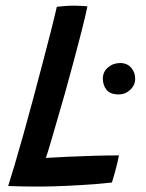

<svg xmlns="http://www.w3.org/2000/svg" viewBox="-20 -669 520 684"><path d="M9.2 -6.4Q18.1 -33.9 32.2 -81.9Q46.4 -129.8 63.3 -189.7Q80.1 -249.6 97.2 -313.7Q114.4 -377.8 130.9 -440.7Q147.5 -503.6 161.1 -556.9Q174.6 -610.2 182.4 -644.8Q191.1 -646 209 -647.4Q226.9 -648.8 245.1 -648.8Q256.9 -648.8 271.8 -647.9Q286.8 -647.1 291.4 -646Q283.9 -610.2 271.3 -560.5Q258.6 -510.8 243.3 -453.6Q228 -396.4 211.5 -337.4Q195 -278.3 178.8 -224.1Q168 -186.7 159 -156.3Q150.1 -125.9 143.4 -106.4Q178.6 -108.6 222.8 -110.6Q267.1 -112.6 313.9 -114Q360.8 -115.4 403.8 -115.4Q402.2 -105.8 398 -88.3Q393.8 -70.9 388.5 -51.9Q383.2 -32.9 378.7 -18.7Q321.2 -12.8 269 -9.7Q216.8 -6.5 170.8 -5.2Q128 -4 87.3 -4.5Q46.7 -4.9 9.2 -6.4ZM403 -332.6Q372.6 -332.6 359.5 -349Q346.4 -365.4 346.4 -388.9Q346.4 -413.1 364.7 -428.8Q383 -444.4 407.9 -444.4Q433.1 -444.4 447.3 -427.7Q461.6 -410.9 461.6 -389Q461.6 -365.4 443.9 -349Q426.3 -332.6 403 -332.6Z"/></svg>

Font: Grandstander Thin
Style: Italic
Weight: 100
Italic angle: -15°
Designer: Tyler Finck
Foundry: Etcetera Type Co
Version: Version 1.200